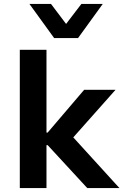

<svg xmlns="http://www.w3.org/2000/svg" viewBox="-20 -959 629 979"><path d="M81 0V-705H217V-283H223L409 -501H569L331 -233L335 -279L589 0H425L223 -219H217V0ZM256 -765 130 -939H240L317 -837L395 -939H504L378 -765Z"/></svg>

Font: Nunito Sans 7pt
Style: Bold
Weight: 700
Designer: Vernon Adams
Foundry: Vernon Adams
Version: Version 3.101;gftools[0.9.27]